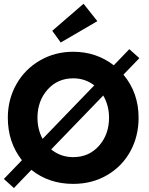

<svg xmlns="http://www.w3.org/2000/svg" viewBox="-20 -940 770 994"><path d="M294.5 -720 250.5 -780.5 412.5 -920.5 484 -830.5ZM20.5 -330.5Q20.5 -425.5 64.8 -503.8Q109 -582 186.8 -627Q264.5 -672 359 -672Q478.5 -672 569 -602L649.5 -685.5L701.5 -639L619 -553.5Q697.5 -460 697.5 -330.5Q697.5 -234.5 654.8 -156.5Q612 -78.5 534.2 -33.2Q456.5 12 359 12Q233.5 12 142.5 -60.5L52 33.5L0 -13.5L93.5 -110.5Q20.5 -203 20.5 -330.5ZM174 -330.5Q174 -270 200.5 -221L468 -498Q421 -534.5 359 -534.5Q278 -534.5 226 -475.8Q174 -417 174 -330.5ZM544.5 -330.5Q544.5 -394 514.5 -445.5L245 -166.5Q294 -126.5 359 -126.5Q440.5 -126.5 492.5 -185.2Q544.5 -244 544.5 -330.5Z"/></svg>

Font: League Spartan
Style: Bold
Weight: 700
Foundry: The League of Moveable Type
Version: Version 2.002